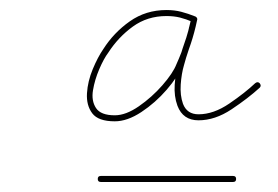

<svg xmlns="http://www.w3.org/2000/svg" viewBox="-20 -528 554 383"><path d="M181 -165Q175 -165 175 -171Q175 -177 181 -177Q247 -177 313 -177Q379 -177 445 -177Q445 -177 445 -177Q445 -177 445 -177Q451 -177 451 -171Q451 -165 445 -165Q379 -165 313 -165Q247 -165 181 -165Q181 -165 181 -165Q181 -165 181 -165ZM373 -487Q370 -481 365 -484Q351 -490 339 -493Q327 -496 312 -496Q274 -496 245 -475Q216 -454 196 -423Q187 -411 178 -390Q169 -369 165.5 -348Q162 -327 171.5 -312.5Q181 -298 209 -298Q231 -298 257 -316Q283 -334 304 -358Q325 -382 332 -400Q342 -422 349 -444Q356 -466 361 -489Q362 -495 368 -494Q373 -493 373 -488Q371 -478 369 -470Q369 -470 369 -470Q369 -470 369 -470Q368 -467 367 -463.5Q366 -460 365 -456Q365 -456 365 -456Q365 -456 365 -456Q361 -442 356 -427.5Q351 -413 347 -398Q347 -398 347 -398Q347 -398 347 -398Q342 -381 340.5 -359.5Q339 -338 345 -321Q353 -300 376 -300Q406 -300 437.5 -321.5Q469 -343 489 -362Q489 -362 489 -362Q489 -362 489 -362Q494 -366 498 -362Q502 -357 498 -353Q475 -332 442 -310Q409 -288 376 -288Q345 -288 334 -317Q327 -336 328.5 -359Q330 -382 336 -401Q336 -401 336 -401Q336 -401 336 -401Q339 -416 344 -430.5Q349 -445 354 -460Q354 -460 354 -460Q354 -460 354 -460Q355 -463 356 -466.5Q357 -470 357 -473Q357 -473 357 -473Q357 -473 357 -473Q360 -481 361 -489Q361 -495 368 -494Q374 -493 373 -487Q368 -463 360.5 -440.5Q353 -418 343 -396Q335 -375 312.5 -349Q290 -323 262 -304.5Q234 -286 209 -286Q176 -286 164 -302Q152 -318 153.5 -342Q155 -366 165 -390Q175 -414 186 -430Q207 -463 239 -485.5Q271 -508 312 -508Q328 -508 341.5 -504.5Q355 -501 370 -495Q375 -492 373 -487Z"/></svg>

Font: FRB American Cursive Thin
Style: Italic
Weight: 100
Italic angle: -25°
Version: Version 2.0;Modular Font Editor K font №1